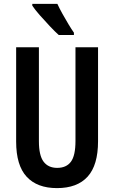

<svg xmlns="http://www.w3.org/2000/svg" viewBox="-20 -957 587 987"><path d="M484 -231Q484 -108 430.5 -49Q377 10 273 10Q171 10 117 -48.5Q63 -107 63 -229V-714H180V-231Q180 -158 204 -126Q228 -94 274 -94Q321 -94 344.5 -125.5Q368 -157 368 -232V-714H484ZM275 -937Q285 -915 300.5 -887Q316 -859 332 -832.5Q348 -806 360 -789V-777H282Q264 -793 237 -821.5Q210 -850 184.5 -879Q159 -908 146 -928V-937Z"/></svg>

Font: Noto Sans Thai ExtCond SemBd
Style: Regular
Weight: 600
Width: 2
Designer: Monotype Design Team
Foundry: Monotype Imaging Inc.
Version: Version 2.002; ttfautohint (v1.8.4.7-5d5b)